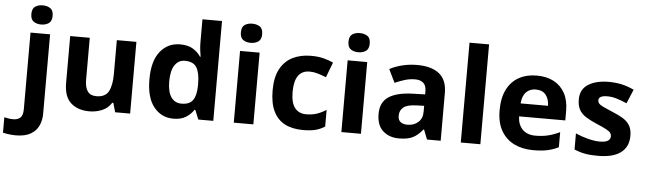

<svg xmlns="http://www.w3.org/2000/svg" viewBox="-120 -988 4892 1456"><g transform="rotate(5 2326.0 -260.0)"><path d="M34 240Q9 240 -18.5 236.5Q-46 233 -64 228V111Q-46 115 -30 117.5Q-14 120 6 120Q36 120 57 103Q78 86 78 37V-546H227V59Q227 109 208 150Q189 191 146.5 215.5Q104 240 34 240ZM72 -687Q72 -729 95.5 -744.5Q119 -760 153 -760Q186 -760 210 -744.5Q234 -729 234 -687Q234 -646 210 -630Q186 -614 153 -614Q119 -614 95.5 -630Q72 -646 72 -687Z M884 -546V0H770L750 -70H742Q716 -28 670.5 -9Q625 10 574 10Q486 10 433 -37.5Q380 -85 380 -190V-546H529V-227Q529 -169 550 -139Q571 -109 617 -109Q685 -109 710 -155.5Q735 -202 735 -289V-546Z M1213 10Q1122 10 1064.5 -61.5Q1007 -133 1007 -272Q1007 -412 1065 -484Q1123 -556 1217 -556Q1276 -556 1314 -533Q1352 -510 1374 -476H1379Q1376 -492 1372 -522.5Q1368 -553 1368 -585V-760H1517V0H1403L1374 -71H1368Q1346 -37 1309 -13.5Q1272 10 1213 10ZM1265 -109Q1327 -109 1352 -145.5Q1377 -182 1378 -255V-271Q1378 -351 1353.5 -393Q1329 -435 1263 -435Q1214 -435 1186 -392.5Q1158 -350 1158 -270Q1158 -190 1186 -149.5Q1214 -109 1265 -109Z M1822 -546V0H1673V-546ZM1748 -760Q1781 -760 1805 -744.5Q1829 -729 1829 -686.8Q1829 -646 1805 -630Q1781 -614 1748 -614Q1713.7 -614 1690.4 -630Q1667 -646 1667 -686.8Q1667 -729 1690.4 -744.5Q1713.7 -760 1748 -760Z M2200 10Q2119 10 2062 -19.5Q2005 -49 1975 -111Q1945 -173 1945 -270Q1945 -370 1979 -433Q2013 -496 2073.5 -526Q2134 -556 2213 -556Q2269 -556 2310.5 -545Q2352 -534 2383 -519L2339 -404Q2304 -418 2273.5 -427Q2243 -436 2213 -436Q2097 -436 2097 -271Q2097 -189 2127.5 -150Q2158 -111 2213 -111Q2260 -111 2296 -123.5Q2332 -136 2366 -158V-31Q2332 -9 2294.5 0.5Q2257 10 2200 10Z M2641 -546V0H2492V-546ZM2567 -760Q2600 -760 2624 -744.5Q2648 -729 2648 -686.8Q2648 -646 2624 -630Q2600 -614 2567 -614Q2532.7 -614 2509.4 -630Q2486 -646 2486 -686.8Q2486 -729 2509.4 -744.5Q2532.7 -760 2567 -760Z M3021 -557Q3131 -557 3189.5 -509.5Q3248 -462 3248 -364V0H3144L3115 -74H3111Q3076 -30 3037 -10Q2998 10 2930 10Q2857 10 2809 -32.5Q2761 -75 2761 -163Q2761 -250 2822 -291.5Q2883 -333 3005 -337L3100 -340V-364Q3100 -407 3077.5 -427Q3055 -447 3015 -447Q2975 -447 2937 -435.5Q2899 -424 2861 -407L2812 -508Q2856 -531 2909.5 -544Q2963 -557 3021 -557ZM3042 -251Q2970 -249 2942 -225Q2914 -201 2914 -162Q2914 -128 2934 -113.5Q2954 -99 2986 -99Q3034 -99 3067 -127.5Q3100 -156 3100 -208V-253Z M3550 0H3401V-760H3550Z M3931 -556Q4007 -556 4061.5 -527Q4116 -498 4146 -443Q4176 -388 4176 -308V-236H3824Q3826 -173 3861.5 -137Q3897 -101 3960 -101Q4013 -101 4056 -111.5Q4099 -122 4145 -144V-29Q4105 -9 4060.5 0.5Q4016 10 3953 10Q3871 10 3808 -20.5Q3745 -51 3709 -113Q3673 -175 3673 -269Q3673 -365 3705.5 -428.5Q3738 -492 3796 -524Q3854 -556 3931 -556ZM3932 -450Q3889 -450 3860.5 -422Q3832 -394 3827 -335H4036Q4035 -385 4010 -417.5Q3985 -450 3932 -450Z M4678 -162Q4678 -79 4619.5 -34.5Q4561 10 4445 10Q4388 10 4347 2.5Q4306 -5 4265 -22V-145Q4309 -125 4360 -112Q4411 -99 4450 -99Q4494 -99 4512.5 -112Q4531 -125 4531 -146Q4531 -160 4523.5 -171Q4516 -182 4491 -196Q4466 -210 4413 -232Q4362 -254 4329 -275.5Q4296 -297 4280 -327.5Q4264 -358 4264 -404Q4264 -480 4323 -518Q4382 -556 4480 -556Q4531 -556 4577 -546Q4623 -536 4672 -513L4627 -406Q4587 -423 4551 -434.5Q4515 -446 4478 -446Q4445 -446 4428.5 -437Q4412 -428 4412 -410Q4412 -397 4420.5 -386.5Q4429 -376 4453.5 -364Q4478 -352 4526 -332Q4573 -313 4607 -292.5Q4641 -272 4659.5 -241.5Q4678 -211 4678 -162Z"/></g></svg>

Font: Noto Sans Hanifi Rohingya
Style: Regular
Weight: 400
Designer: Monotype Design Team and DaltonMaag
Foundry: Google LLC
Version: Version 2.101